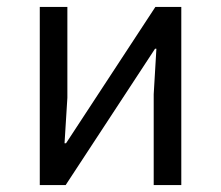

<svg xmlns="http://www.w3.org/2000/svg" viewBox="-20 -536 640 556"><path d="M95.2 0H170.1L429 -394.9H432.9L425.1 -263.1V0H505V-516H430L171.2 -121.1H166.9L175.1 -252.8V-516H95.2Z"/></svg>

Font: Margiela Mono
Style: Regular
Weight: 400
Designer: Mike Abbink, Paul van der Laan, Pieter van Rosmalen
Foundry: Bold Monday
Version: Version 2.003 2021